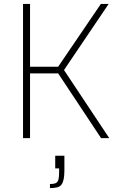

<svg xmlns="http://www.w3.org/2000/svg" viewBox="-20 -708 612 984"><path d="M98 0V-688H134V-366H278L497 -688H537L308 -349L540 0H498L278 -332H134V0ZM236 256V235Q258 235 267.5 229.5Q277 224 280 210Q283 196 283 172V155H263V90H310V165Q310 192 306.5 209.5Q303 227 295.5 237.5Q288 248 273.5 252Q259 256 236 256Z"/></svg>

Font: Saira SemiCondensed Thin
Style: Regular
Weight: 250
Width: 4
Designer: Hector Gatti with collaboration of the Omnibus-Type team
Foundry: Omnibus-Type
Version: Version 1.101